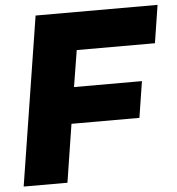

<svg xmlns="http://www.w3.org/2000/svg" viewBox="-53 -789 774 839"><g transform="rotate(-5 334.5 -370.0)"><path d="M669 -740 643 -574H300L274 -414H572L547 -255H249L209 0H17L134 -740Z"/></g></svg>

Font: Be Vietnam Black
Style: Italic
Weight: 900
Italic angle: -9°
Designer: Lam Bao; Tony Le; Vietanh Nguyen
Foundry: Yellow Type Foundry
Version: Version 5.000